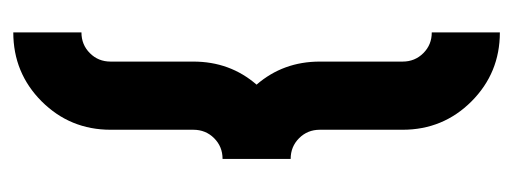

<svg xmlns="http://www.w3.org/2000/svg" viewBox="-262 -364 772 289"><g transform="rotate(90 124.5 -220.0)"><path d="M175.8 -124.5V0Q175.8 61 133.1 103.8Q90.3 146.5 29.3 146.5V43.9Q47.9 43.9 60.5 31.2Q73.2 18.6 73.2 0V-124.5Q73.2 -179.7 107.9 -219.7Q73.2 -259.8 73.2 -314.9V-439.5Q73.2 -458 60.5 -470.7Q47.9 -483.4 29.3 -483.4V-585.9Q90.3 -585.9 133.1 -543.2Q175.8 -500.5 175.8 -439.5V-314.9Q175.8 -296.4 188.5 -283.7Q201.2 -271 219.7 -271V-168.5Q201.2 -168.5 188.5 -155.8Q175.8 -143.1 175.8 -124.5Z"/></g></svg>

Font: NAYAKA
Style: Regular
Weight: 400
Designer: R.S. Wihananto
Foundry: R.S. Wihananto
Version: Version 1.92